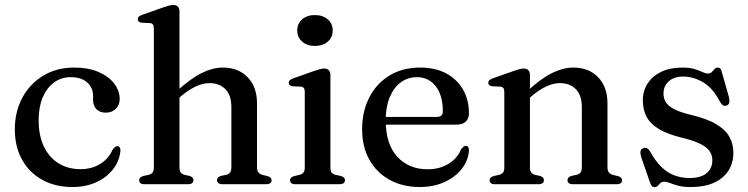

<svg xmlns="http://www.w3.org/2000/svg" viewBox="-20 -758 3078 790"><path d="M472.5 -350Q472.5 -326.5 456.8 -310.5Q441 -294.5 415.5 -294.5Q390.5 -294.5 376.8 -308.8Q363 -323 363 -347V-362Q363 -397.5 338.5 -419Q314 -440.5 271 -440.5Q232.5 -440.5 202.8 -419Q173 -397.5 156 -357.8Q139 -318 139 -264Q139 -199 161.2 -153.8Q183.5 -108.5 222.2 -85.2Q261 -62 311 -62Q358.5 -62 393.2 -84Q428 -106 443 -142Q449.5 -150.5 453.8 -153.5Q458 -156.5 463 -156.5Q470 -156.5 473 -150.8Q476 -145 475.5 -137.5Q472 -96.5 446 -62.5Q420 -28.5 376.8 -8.5Q333.5 11.5 278 11.5Q208 11.5 154.5 -17.8Q101 -47 71 -100.5Q41 -154 41 -226Q41 -297.5 71.5 -355Q102 -412.5 157 -446.2Q212 -480 286 -480Q343.5 -480 385.2 -462Q427 -444 449.8 -414.2Q472.5 -384.5 472.5 -350Z M704 -344 684.5 -363.5 706.5 -382.5Q766.5 -436.5 811.2 -458.2Q856 -480 897 -480Q960.5 -480 999 -440.2Q1037.5 -400.5 1037.5 -332.5V-70.5Q1037.5 -56 1043.2 -48.8Q1049 -41.5 1059.5 -38.5L1080.5 -33.5Q1089 -31 1093.2 -26.8Q1097.5 -22.5 1097.5 -16.5Q1097.5 -9 1092 -4.5Q1086.5 0 1075 0H896Q873 0 873 -17Q873 -28.5 888 -34L911.5 -39Q922.5 -42 927.2 -49.2Q932 -56.5 932 -70.5V-316.5Q932 -366.5 907.2 -391.2Q882.5 -416 842 -416Q816.5 -416 787.5 -403.2Q758.5 -390.5 725.5 -362.5ZM718.5 -711.5V-68.5Q718.5 -55 723.5 -48.5Q728.5 -42 738 -39L760.5 -34Q776 -28.5 776 -17Q776 0 753 0H574.5Q563 0 557.8 -4.5Q552.5 -9 552.5 -16.5Q552.5 -22.5 556.5 -26.8Q560.5 -31 569.5 -34L593 -39Q603 -42 608 -48.5Q613 -55 613 -68.5V-641Q613 -652 609.2 -657.2Q605.5 -662.5 597 -663L563 -664.5Q554.5 -666 550.8 -669.5Q547 -673 547 -679Q547 -685.5 551.2 -689.5Q555.5 -693.5 566.5 -697.5L650 -727Q665.5 -732.5 675.2 -735Q685 -737.5 693 -737.5Q705.5 -737.5 712 -730.5Q718.5 -723.5 718.5 -711.5Z M1339.5 -450V-68.5Q1339.5 -55 1344.5 -48.2Q1349.5 -41.5 1359.5 -39L1382 -34Q1391 -31.5 1395.2 -27.2Q1399.5 -23 1399.5 -16.5Q1399.5 -9 1394 -4.5Q1388.5 0 1376.5 0H1195.5Q1184 0 1178.8 -4.5Q1173.5 -9 1173.5 -16.5Q1173.5 -22.5 1177.5 -26.8Q1181.5 -31 1190.5 -33.5L1214 -39Q1224 -42 1229 -48.5Q1234 -55 1234 -68.5V-379.5Q1234 -390.5 1230.2 -395.5Q1226.5 -400.5 1218 -401.5L1184 -403Q1175.5 -404.5 1171.8 -408Q1168 -411.5 1168 -417Q1168 -423.5 1172.2 -427.8Q1176.5 -432 1187.5 -436L1271 -465.5Q1287 -471 1296.8 -473.5Q1306.5 -476 1313.5 -476Q1326.5 -476 1333 -469Q1339.5 -462 1339.5 -450ZM1275.5 -569Q1243.5 -569 1223.2 -586.8Q1203 -604.5 1203 -632.5Q1203 -661 1223.2 -678.5Q1243.5 -696 1275.5 -696Q1308.5 -696 1328.8 -678.2Q1349 -660.5 1349 -632.5Q1349 -604.5 1328.8 -586.8Q1308.5 -569 1275.5 -569Z M1909.5 -292Q1909.5 -269.5 1896 -257.2Q1882.5 -245 1856.5 -245H1537V-277H1777Q1802 -277 1802 -299Q1802 -366 1773 -403.2Q1744 -440.5 1695.5 -440.5Q1657.5 -440.5 1628.8 -419Q1600 -397.5 1583.5 -357.8Q1567 -318 1567 -264Q1567 -164.5 1614.8 -113Q1662.5 -61.5 1739.5 -61.5Q1789 -61.5 1825.5 -84Q1862 -106.5 1877 -143.5Q1883.5 -151.5 1887.8 -154.8Q1892 -158 1897 -158Q1903.5 -158 1906.8 -152Q1910 -146 1909.5 -138Q1906.5 -97 1879.8 -63Q1853 -29 1808.5 -8.8Q1764 11.5 1707 11.5Q1637 11.5 1583.2 -18Q1529.5 -47.5 1499.8 -100.8Q1470 -154 1470 -226Q1470 -299 1499 -356.2Q1528 -413.5 1581.8 -446.8Q1635.5 -480 1709.5 -480Q1771 -480 1815.8 -456Q1860.5 -432 1885 -389.8Q1909.5 -347.5 1909.5 -292Z M2160.5 -450V-68.5Q2160.5 -55 2165.5 -48.5Q2170.5 -42 2180 -39L2202.5 -34Q2218 -28.5 2218 -17Q2218 0 2195 0H2016.5Q2005 0 1999.8 -4.5Q1994.5 -9 1994.5 -16.5Q1994.5 -22.5 1998.5 -26.8Q2002.5 -31 2011 -33.5L2035 -39Q2045 -42 2050 -48.5Q2055 -55 2055 -68.5V-379.5Q2055 -390.5 2051.2 -395.5Q2047.5 -400.5 2039 -401.5L2005 -403Q1996.5 -404.5 1992.8 -408Q1989 -411.5 1989 -417Q1989 -423.5 1993.2 -427.8Q1997.5 -432 2008.5 -436L2092 -465.5Q2107.5 -471 2117.2 -473.5Q2127 -476 2135 -476Q2147.5 -476 2154 -469Q2160.5 -462 2160.5 -450ZM2146 -344 2126.5 -363.5 2148.5 -382.5Q2208 -436.5 2253 -458.2Q2298 -480 2339 -480Q2402.5 -480 2441 -440.2Q2479.5 -400.5 2479.5 -332.5V-70.5Q2479.5 -56 2485.2 -48.8Q2491 -41.5 2501.5 -38.5L2522.5 -33.5Q2531 -31 2535.2 -26.8Q2539.5 -22.5 2539.5 -16.5Q2539.5 -9 2534 -4.5Q2528.5 0 2517 0H2338Q2315 0 2315 -17Q2315 -28.5 2330 -34L2353.5 -39Q2364.5 -42 2369.2 -49.2Q2374 -56.5 2374 -70.5V-316.5Q2374 -366.5 2349.2 -391.2Q2324.5 -416 2284 -416Q2258.5 -416 2229.5 -403.2Q2200.5 -390.5 2167.5 -362.5Z M2791 -443Q2753.5 -443 2731.8 -423.5Q2710 -404 2710 -373Q2710 -354 2719 -338.5Q2728 -323 2751.5 -310.2Q2775 -297.5 2818.5 -286.5Q2887.5 -270.5 2926.5 -247.2Q2965.5 -224 2981.5 -194.5Q2997.5 -165 2997.5 -129.5Q2997.5 -66 2952 -27.2Q2906.5 11.5 2821.5 11.5Q2790.5 11.5 2770.2 6Q2750 0.5 2736.8 -5Q2723.5 -10.5 2713.5 -10.5Q2703 -10.5 2697.5 -5Q2692 0.5 2686.8 6.2Q2681.5 12 2673 12Q2666 12 2662.2 7.8Q2658.5 3.5 2654.5 -7L2618 -112.5Q2614 -126 2615.5 -135.2Q2617 -144.5 2626.5 -148Q2635.5 -151.5 2642.5 -147.8Q2649.5 -144 2655 -134.5Q2677.5 -93.5 2703 -69.5Q2728.5 -45.5 2757.2 -35.5Q2786 -25.5 2816.5 -25.5Q2864 -25.5 2887.5 -45.5Q2911 -65.5 2911 -98.5Q2911 -118 2901 -134.2Q2891 -150.5 2864.5 -164.5Q2838 -178.5 2789.5 -190.5Q2728.5 -205 2692.5 -226.2Q2656.5 -247.5 2640.8 -276.8Q2625 -306 2625 -345Q2625 -384.5 2645 -415Q2665 -445.5 2701.2 -462.8Q2737.5 -480 2786.5 -480Q2817.5 -480 2837.2 -474Q2857 -468 2869.8 -461.8Q2882.5 -455.5 2892.5 -455.5Q2903 -455.5 2909 -461.8Q2915 -468 2920.2 -474Q2925.5 -480 2934 -480Q2939.5 -480 2943.8 -475.8Q2948 -471.5 2950 -461.5L2978.5 -361.5Q2982 -347 2981 -337.5Q2980 -328 2970 -324Q2961 -320.5 2954.2 -325.2Q2947.5 -330 2940.5 -342.5Q2912 -397 2872.2 -420Q2832.5 -443 2791 -443Z"/></svg>

Font: Fraunces
Style: Regular
Weight: 400
Version: Version 1.000;[b76b70a41]